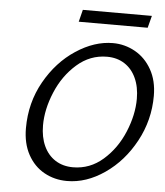

<svg xmlns="http://www.w3.org/2000/svg" viewBox="-58 -915 841 978"><g transform="rotate(5 362.0 -425.5)"><path d="M639.2 -435.5Q639.2 -496.1 618.4 -541.5Q597.7 -586.9 559.3 -611.6Q521 -636.2 469.7 -636.2Q383.3 -636.2 315.9 -577.1Q248.5 -518.1 211.7 -429.9Q174.8 -341.8 174.8 -259.8Q174.8 -199.7 195.6 -154.5Q216.3 -109.4 254.9 -84.7Q293.5 -60.1 345.2 -60.1Q431.6 -60.1 498.8 -118.9Q565.9 -177.7 602.5 -265.6Q639.2 -353.5 639.2 -435.5ZM320.8 12.2Q256.8 12.2 204.1 -17.1Q151.4 -46.4 120.4 -103Q89.4 -159.7 89.4 -237.8Q89.4 -368.2 150.1 -476.1Q210.9 -584 305.2 -646Q399.4 -708 493.7 -708Q554.2 -708 607.2 -678.5Q660.2 -648.9 692.1 -592.3Q724.1 -535.6 724.1 -458Q724.1 -334 665.5 -225.6Q606.9 -117.2 513.2 -52.5Q419.4 12.2 320.8 12.2ZM325.7 -863.3H678.7L662.6 -801.3H310.1Z"/></g></svg>

Font: Lesson One Light
Style: Italic
Weight: 300
Italic angle: -14°
Designer: But Ko, Victor Gaultney, Annie Olsen, Julie Remington, Don Collingsworth, Eric Hays, Becca Hirsbrunner
Version: Version 1.100